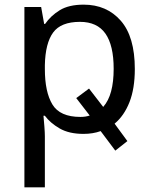

<svg xmlns="http://www.w3.org/2000/svg" viewBox="-20 -566 655 826"><path d="M339 10Q277 10 236.5 -13.5Q196 -37 173 -68H167Q169 -48 171 -21Q173 6 173 20V240H85V-536H157L170 -463H174Q198 -498 237 -522Q276 -546 340 -546Q439 -546 499.5 -477Q560 -408 560 -269Q560 -185 537 -126.5Q514 -68 473 -34L528 41L476 82L413 -2Q380 10 339 10ZM324 -472Q242 -472 208.5 -426Q175 -380 173 -286V-269Q173 -170 205.5 -116.5Q238 -63 326 -63Q348 -63 366 -69L308 -144L363 -185L424 -106Q447 -132 458 -173Q469 -214 469 -270Q469 -371 433.5 -421.5Q398 -472 324 -472Z"/></svg>

Font: Noto Sans Historical
Style: Regular
Weight: 400
Designer: Monotype Design Team
Foundry: Monotype Imaging Inc.
Version: Version 2.013; ttfautohint (v1.8.4.7-5d5b)